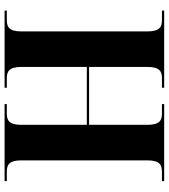

<svg xmlns="http://www.w3.org/2000/svg" viewBox="32 -786 754 859"><g transform="rotate(90 409.5 -357.0)"><path d="M28 0H373V-10H331C302 -10 280 -18 280 -75V-368H539V-75C539 -18 517 -10 488 -10H446V0H791V-10H749C720 -10 698 -18 698 -75V-639C698 -696 720 -704 749 -704H791V-714H446V-704H488C517 -704 539 -696 539 -639V-378H280V-639C280 -696 302 -704 331 -704H373V-714H28V-704H70C99 -704 121 -696 121 -639V-75C121 -18 99 -10 70 -10H28Z"/></g></svg>

Font: Noto Serif Display
Style: Bold
Weight: 700
Designer: Monotype Design Team
Foundry: Monotype Imaging Inc.
Version: Version 2.009